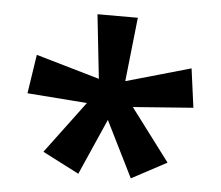

<svg xmlns="http://www.w3.org/2000/svg" viewBox="-41 -931 634 550"><g transform="rotate(5 276.5 -656.0)"><path d="M334 -886H218L238 -702L55 -755L38 -643L210 -630L98 -480L203 -426L274 -587L354 -426L455 -480L342 -630L515 -643L500 -755L314 -702Z"/></g></svg>

Font: Noto Sans Kannada UI SemiBold
Style: Regular
Weight: 600
Designer: Jelle Bosma - Monotype Design Team
Foundry: Monotype Imaging Inc.
Version: Version 2.005